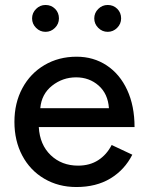

<svg xmlns="http://www.w3.org/2000/svg" viewBox="-20 -740 588 772"><path d="M38 -250Q38 -326 70 -385.5Q102 -445 159 -478.5Q216 -512 288 -512Q356 -512 409 -477Q462 -442 491.5 -378Q521 -314 521 -229H136Q140 -158 184 -116Q228 -74 294 -74Q341 -74 375 -96Q409 -118 429 -157L512 -118Q481 -57 424 -22.5Q367 12 287 12Q215 12 158 -21.5Q101 -55 69.5 -114.5Q38 -174 38 -250ZM418 -305Q414 -363 376.5 -396Q339 -429 286 -429Q232 -429 189.5 -395.5Q147 -362 142 -305ZM359 -666Q359 -688 375 -704Q391 -720 413 -720Q436 -720 451.5 -704.5Q467 -689 467 -666Q467 -644 451 -628Q435 -612 413 -612Q391 -612 375 -628Q359 -644 359 -666ZM163 -720Q186 -720 201.5 -704.5Q217 -689 217 -666Q217 -644 201 -628Q185 -612 163 -612Q141 -612 125 -628Q109 -644 109 -666Q109 -688 125 -704Q141 -720 163 -720Z"/></svg>

Font: Oak Sans Medium
Style: Regular
Weight: 500
Designer: Erik Kennedy, Walven
Foundry: Erik Kennedy, Walven
Version: Version 1.000